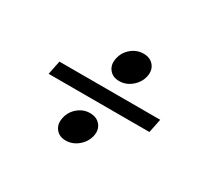

<svg xmlns="http://www.w3.org/2000/svg" viewBox="-84 -668 631 589"><g transform="rotate(30 231.5 -373.0)"><path d="M410.2 -349.2 420.2 -398.2H63.2L53.2 -349.2ZM208.8 -493.8Q203.2 -470.2 215.6 -454.1Q228 -438 251.5 -438Q275.2 -438 294.5 -454.1Q313.8 -470.2 319.2 -493.8Q324.2 -517.2 311.5 -532.9Q298.8 -548.5 275 -548.5Q251.5 -548.5 232.6 -532.9Q213.8 -517.2 208.8 -493.8ZM158 -253.8Q152.5 -230.2 164.8 -214.1Q177 -198 200.5 -198Q224.2 -198 243.6 -214.1Q263 -230.2 268.5 -253.8Q273.5 -277.2 260.6 -292.9Q247.8 -308.5 224 -308.5Q200.5 -308.5 181.8 -292.9Q163 -277.2 158 -253.8Z"/></g></svg>

Font: Emberly Black
Style: Italic
Weight: 900
Italic angle: -12°
Designer: Rajesh Rajput
Foundry: Rajesh Rajput
Version: Version 1.000